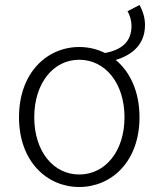

<svg xmlns="http://www.w3.org/2000/svg" viewBox="-20 -735 634 768"><path d="M297 -37C193 -37 117 -130 117 -266C117 -402 193 -496 297 -496C401 -496 478 -402 478 -266C478 -130 401 -37 297 -37ZM490 -690C501 -672 506 -649 506 -631C506 -570 469 -536 400 -523C368 -539 333 -547 297 -547C168 -547 56 -444 56 -266C56 -89 168 13 297 13C426 13 538 -89 538 -266C538 -369 500 -448 443 -495C501 -513 560 -551 560 -635C560 -663 552 -690 538 -715Z"/></svg>

Font: Noto Sans CJK KR Light
Style: Regular
Weight: 300
Designer: Ryoko NISHIZUKA (kana & ideographs); Paul D. Hunt (Latin, Greek & Cyrillic); Wenlong ZHANG (bopomofo); Sandoll Communica
Foundry: Adobe Systems Incorporated
Version: Version 1.004;PS 1.004;hotconv 1.0.82;makeotf.lib2.5.63406